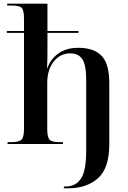

<svg xmlns="http://www.w3.org/2000/svg" viewBox="-20 -780 696 1040"><path d="M326 240H350Q448 240 510 186Q572 132 572 1V-330Q572 -434 530.5 -477.5Q489 -521 404 -521Q338 -521 295.5 -490Q253 -459 237 -411H235Q236 -443 236.5 -460.5Q237 -478 237 -497V-602H405V-612H237V-760H19V-750H45Q85 -750 97.5 -737.5Q110 -725 110 -679V-612H17V-602H110V-81Q110 -38 97 -24Q84 -10 42 -10H21V0H321V-10H302Q261 -10 248.5 -23.5Q236 -37 236 -79V-332Q236 -402 271 -446.5Q306 -491 361 -491Q405 -491 426 -459.5Q447 -428 447 -345V34Q447 145 418.5 187.5Q390 230 337 230H326Z"/></svg>

Font: Noto Serif Display Semi
Style: Regular
Weight: 600
Designer: Monotype Design Team
Foundry: Monotype Imaging Inc.
Version: Version 1.900